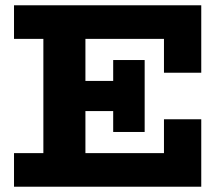

<svg xmlns="http://www.w3.org/2000/svg" viewBox="-20 -706 847 726"><path d="M33 0V-127H600V-255H741V0ZM144 -70V-605H303V-70ZM202 -286V-400H474V-286ZM408 -207V-479H527V-207ZM600 -431V-559H33V-686H741V-431Z"/></svg>

Font: BioRhyme ExtraBold
Style: Regular
Weight: 800
Designer: Aoife Mooney
Foundry: Aoife Mooney Type
Version: Version 1.600;gftools[0.9.33]